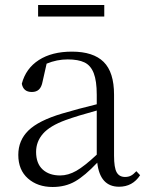

<svg xmlns="http://www.w3.org/2000/svg" viewBox="-20 -732 591 766"><path d="M396 -712V-666H132V-712ZM368 -83Q319 -31 280 -8.5Q241 14 190 14Q130 14 91.5 -20Q53 -54 53 -114Q53 -172 93.5 -211.5Q134 -251 228 -279Q292 -298 366 -316V-354Q366 -409 354 -440Q342 -471 317 -483Q292 -495 250 -495Q207 -495 166 -478L150 -407Q146 -385 135.5 -375Q125 -365 107 -365Q73 -365 67 -398Q83 -459 135 -492.5Q187 -526 267 -526Q352 -526 393.5 -485Q435 -444 435 -354V-111Q435 -63 445.5 -44.5Q456 -26 479 -26Q492 -26 502 -31Q512 -36 524 -49L539 -33Q509 13 455 13Q379 13 368 -83ZM242 -253Q179 -230 151.5 -198.5Q124 -167 124 -126Q124 -80 150 -56Q176 -32 220 -32Q252 -32 284.5 -50.5Q317 -69 366 -115V-291Q289 -270 242 -253Z"/></svg>

Font: GL-CurulMinamoto Light
Style: Regular
Weight: 300
Designer: Eunice (kana); Ryoko NISHIZUKA 西塚涼子 (ideographs); Frank Grießhammer (Latin, Greek & Cyrillic); Wenlong ZHANG
Foundry: Gutenberg Labo; Adobe
Version: Version 1.002